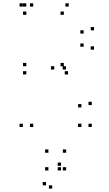

<svg xmlns="http://www.w3.org/2000/svg" viewBox="-20 -760 660 1164"><path d="M392.5 -308.5V-328.5H372.5V-308.5ZM550 -459V-479H530V-459ZM550 -576V-596H530V-576ZM396.5 -720V-740H376.5V-720ZM139.5 -720V-740H119.5V-720ZM139.5 -670V-690H119.5V-670ZM367 -670V-690H347V-670ZM487 -556.5V-576.5H467V-556.5ZM487 -476.5V-496.5H467V-476.5ZM367 -358.5V-378.5H347V-358.5ZM139.5 -358.5V-378.5H119.5V-358.5ZM139.5 -308.5V-328.5H119.5V-308.5ZM181.5 10V-10H161.5V10ZM181.5 -720V-740H161.5V-720ZM118.5 -720V-740H98.5V-720ZM118.5 10V-10H98.5V10ZM536.5 10V-10H516.5V10ZM536.5 -123V-143H516.5V-123ZM380 -338.5V-358.5H360V-338.5ZM309 -338.5V-358.5H289V-338.5ZM473.5 -109V-129H453.5V-109ZM473.5 10V-10H453.5V10ZM350 273.5V253.5H330V273.5ZM350 245.5V225.5H330V245.5ZM259 363.5V343.5H239V363.5ZM296.5 383.5V363.5H276.5V383.5ZM381 273.5V253.5H361V273.5ZM381 166V146H361V166ZM273.5 166V146H253.5V166ZM273.5 273.5V253.5H253.5V273.5Z"/></svg>

Font: Monaspace Krypton Dots Var
Style: Regular
Weight: 400
Designer: Riley Cran and the Lettermatic Team
Version: Version 1.100 (Monaspace Krypton Dots)